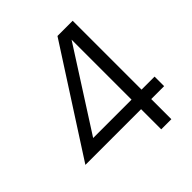

<svg xmlns="http://www.w3.org/2000/svg" viewBox="-197 -869 1007 1007"><g transform="rotate(-45 306.5 -365.5)"><path d="M424.8 -149.4H11.7L386.2 -731H499V-220.2H595.7V-149.4H500V0H424.8ZM424.8 -220.2V-665L140.1 -220.2Z"/></g></svg>

Font: Glacial Indifference
Style: Regular
Weight: 400
Designer: Alfredo Marco Pradil
Foundry: Alfredo Marco Pradil
Version: Version 1.312